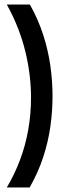

<svg xmlns="http://www.w3.org/2000/svg" viewBox="-20 -709 312 848"><path d="M10 -689H112Q149 -623 171 -554.5Q193 -486 202.5 -418Q212 -350 212 -284Q212 -218 202.5 -150.5Q193 -83 171 -15.5Q149 52 111 119H10Q44 62 68 -1.5Q92 -65 104.5 -134.5Q117 -204 117 -278Q117 -326 111 -376.5Q105 -427 92.5 -479Q80 -531 59.5 -584Q39 -637 10 -689Z"/></svg>

Font: Bricolage Grotesque 36pt
Style: Regular
Weight: 400
Designer: Mathieu Triay
Foundry: Atelier Triay
Version: Version 1.001;gftools[0.9.33.dev8+g029e19f]